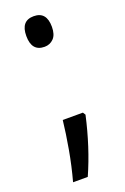

<svg xmlns="http://www.w3.org/2000/svg" viewBox="-134 -584 495 761"><g transform="rotate(-20 114.0 -204.0)"><path d="M60 -476Q60 -540 114 -540Q168 -540 168 -476Q168 -443 152.5 -427Q137 -411 114 -411Q60 -411 60 -476ZM167 -114 174 -103Q160 -40 141 19Q122 78 98 132H36Q53 70 64.5 5Q76 -60 82 -114Z"/></g></svg>

Font: Noto Sans Khmer ExtraCondensed
Style: Regular
Weight: 400
Width: 2
Designer: Danh Hong and the Monotype Design Team
Foundry: Monotype Imaging Inc.
Version: Version 2.004; ttfautohint (v1.8.4.7-5d5b)